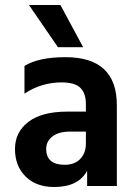

<svg xmlns="http://www.w3.org/2000/svg" viewBox="-20 -745 547 769"><path d="M313 -556H212L96 -725H222ZM197 4Q125 4 82.5 -38Q40 -80 40 -148Q40 -216 94 -257Q148 -298 250 -298H324V-329Q324 -371 302 -393Q280 -415 227 -415Q146 -415 78 -370V-481Q135 -516 242 -516Q448 -516 448 -324V0H329V-61Q294 4 197 4ZM239 -85Q279 -85 301.5 -108.5Q324 -132 324 -170V-218H262Q215 -218 190 -198.5Q165 -179 165 -149Q165 -85 239 -85Z"/></svg>

Font: Hind Kochi SemiBold
Style: Regular
Weight: 600
Designer: Dhruvi Tolia
Foundry: Indian Type Foundry
Version: Version 0.702;PS 1.0;hotconv 1.0.81;makeotf.lib2.5.63406